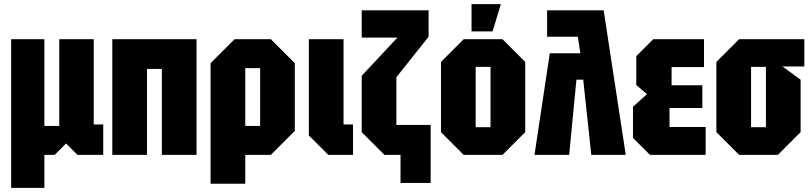

<svg xmlns="http://www.w3.org/2000/svg" viewBox="-20 -750 3934 930"><path d="M34 160V-560H195V-140H267V-560H434V-147H480V0H355L300 -55L245 0H195V160Z M524 0V-560H932V0H764V-416H692V0Z M1000 140V-444L1116 -560H1292L1408 -444V-116L1292 0H1168V140ZM1240 -420H1168V-140H1240Z M1476 -560H1644V-147H1690V0H1570L1476 -94Z M1842 0 1732 -110V-383L1905 -568H1732V-700H2056V-572L1900 -376V-145H2066V136H1920V0Z M2116 -110V-450L2226 -560H2414L2524 -450V-110L2414 0H2226ZM2284 -134H2356V-426H2284ZM2264 -598V-730H2406L2366 -598Z M2630 -700H2904L3011 0H2844L2805 -364H2772L2737 0H2569L2643 -492H2791L2779 -572H2630Z M3128 0 3046 -82V-233L3114 -294L3062 -338V-478L3144 -560H3390V-425H3233V-337H3382V-227H3223V-135H3398V0Z M3450 -110V-450L3560 -560H3876V-428H3770L3858 -364V-110L3748 0H3560ZM3618 -134H3690V-426H3618Z"/></svg>

Font: Tektur Condensed
Style: Bold
Weight: 700
Width: 3
Designer: Adam Jagosz
Foundry: Adam Jagosz
Version: Version 1.005;gftools[0.9.30]